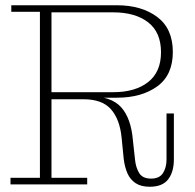

<svg xmlns="http://www.w3.org/2000/svg" viewBox="-20 -702 742 731"><path d="M20 0V-25H132V-657H23V-682H176V-25H312V0ZM550 9Q517 9 496.5 -4.5Q476 -18 465.5 -41.5Q455 -65 451 -97L443 -178Q436 -248 402.5 -286Q369 -324 299 -324H176V-336H317Q403 -336 441 -294Q479 -252 486 -168L494 -95Q497 -64 510 -43Q523 -22 555 -22Q587 -22 600.5 -43Q614 -64 614 -95V-270H642V-95Q642 -48 620.5 -19.5Q599 9 550 9ZM176 -324V-351H411Q495 -351 544 -389.5Q593 -428 593 -503Q593 -579 544 -617Q495 -655 411 -655H176V-682H425Q519 -682 578.5 -637.5Q638 -593 638 -504Q638 -416 578.5 -373Q519 -330 425 -330H355L346 -324Z"/></svg>

Font: Montagu Slab 144pt ExtraLight
Style: Regular
Weight: 250
Version: Version 1.000